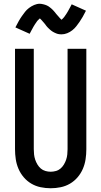

<svg xmlns="http://www.w3.org/2000/svg" viewBox="-20 -995 540 1023"><path d="M250 8Q223 8 196.5 2.5Q170 -3 147 -16.5Q124 -30 106.5 -50.5Q89 -71 78.5 -95.5Q68 -120 64 -146.5Q60 -173 60 -200V-735H160V-200Q160 -186 161.5 -172Q163 -158 167.5 -144.5Q172 -131 179.5 -118.5Q187 -106 197.5 -97Q208 -88 222 -84Q236 -80 250 -80Q264 -80 278 -84Q292 -88 302.5 -97Q313 -106 320.5 -118.5Q328 -131 332.5 -144.5Q337 -158 338.5 -172Q340 -186 340 -200V-735H440V-200Q440 -173 436 -146.5Q432 -120 421.5 -95.5Q411 -71 393.5 -50.5Q376 -30 353 -16.5Q330 -3 303.5 2.5Q277 8 250 8ZM308 -812Q303 -812 298 -812.5Q293 -813 288.5 -814Q284 -815 279.5 -817Q275 -819 270.5 -821Q266 -823 262 -825.5Q258 -828 254.5 -830.5Q251 -833 247 -836.5Q243 -840 239.5 -843.5Q236 -847 232.5 -850.5Q229 -854 226.5 -857.5Q224 -861 221.5 -864.5Q219 -868 215 -872.5Q211 -877 207.5 -881Q204 -885 201 -888.5Q198 -892 194 -895.5Q190 -899 190 -900H195Q195 -899 192 -896.5Q189 -894 185.5 -890.5Q182 -887 180.5 -885.5Q179 -884 177.5 -882Q176 -880 174.5 -877.5Q173 -875 171 -872.5Q169 -870 167.5 -867.5Q166 -865 164 -862Q162 -859 160 -855.5Q158 -852 156 -848.5Q154 -845 152 -841Q150 -837 147.5 -833Q145 -829 143 -824.5Q141 -820 138 -815L62 -849Q71 -867 79.5 -882Q88 -897 96.5 -909Q105 -921 113.5 -932Q122 -943 134.5 -952.5Q147 -962 162 -968.5Q177 -975 192 -975Q197 -975 202 -974Q207 -973 211.5 -972Q216 -971 220.5 -969.5Q225 -968 229.5 -966Q234 -964 238 -961.5Q242 -959 245.5 -956Q249 -953 253 -950Q257 -947 260.5 -943Q264 -939 267.5 -935.5Q271 -932 273.5 -928.5Q276 -925 278.5 -922Q281 -919 285 -914.5Q289 -910 292.5 -906Q296 -902 299 -898.5Q302 -895 306 -891.5Q310 -888 310 -887H305Q305 -888 308 -890Q311 -892 314.5 -896Q318 -900 319.5 -901.5Q321 -903 322.5 -905Q324 -907 325.5 -909.5Q327 -912 329 -914.5Q331 -917 332.5 -919.5Q334 -922 336 -925Q338 -928 340 -931.5Q342 -935 344 -938.5Q346 -942 348 -946Q350 -950 352.5 -954Q355 -958 357 -962.5Q359 -967 362 -972L438 -938Q429 -920 420.5 -905Q412 -890 403.5 -878Q395 -866 386.5 -855Q378 -844 365.5 -834Q353 -824 338 -818Q323 -812 308 -812Z"/></svg>

Font: Iosevka Semibold
Style: Regular
Weight: 600
Monospace: yes
Designer: Belleve Invis
Foundry: Belleve Invis
Version: Version 33.2.3; ttfautohint (v1.8.4)